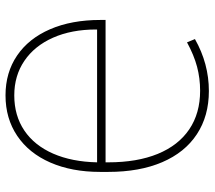

<svg xmlns="http://www.w3.org/2000/svg" viewBox="-60 -696 767 686"><g transform="rotate(90 323.0 -353.5)"><path d="M51.8 -329.1V-347.7H560.5V-357.4Q560.5 -460.4 530.3 -534.2Q500 -607.9 442.6 -646.7Q385.3 -685.5 304.7 -685.5Q260.3 -685.5 219 -674.6Q177.7 -663.6 131.8 -638.7L120.1 -667Q208 -716.8 305.7 -716.8Q395 -716.8 460.2 -673.8Q525.4 -630.9 560.1 -549.8Q594.7 -468.8 594.7 -357.4V-328.1Q594.7 -227.1 561.3 -150.4Q527.8 -73.7 465.8 -32Q403.8 9.8 321.3 9.8Q239.7 9.8 179 -31.5Q118.2 -72.8 85 -149.4Q51.8 -226.1 51.8 -329.1ZM321.3 -21.5Q393.6 -21.5 446.8 -57.4Q500 -93.3 529.3 -160.2Q558.6 -227.1 560.5 -317.4H85.9V-313.5Q85.9 -226.1 115.2 -159.9Q144.5 -93.8 197.8 -57.6Q251 -21.5 321.3 -21.5Z"/></g></svg>

Font: Pretendard JP Thin
Style: Regular
Weight: 100
Designer: Base glyphs from Inter by Rasmus Andersson; Hangeul glyphs from Noto Sans CJK(Source Han Sans) by Jang Soo-young and Kan
Foundry: Kil Hyung-jin
Version: Version 1.309